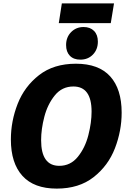

<svg xmlns="http://www.w3.org/2000/svg" viewBox="-20 -1096 753 1130"><path d="M44 -275Q44 -383 84 -485Q124 -587 210 -654Q296 -721 427 -721Q561 -721 628.5 -646.5Q696 -572 696 -433Q696 -326 656.5 -223.5Q617 -121 531 -53.5Q445 14 314 14Q180 14 112 -61Q44 -136 44 -275ZM519 -439Q519 -587 412 -587Q345 -587 302.5 -534.5Q260 -482 241 -409Q222 -336 222 -271Q222 -120 329 -120Q395 -120 438 -173Q481 -226 500 -300.5Q519 -375 519 -439ZM369 -831Q369 -877 398.5 -907Q428 -937 472 -937Q511 -937 533.5 -914Q556 -891 556 -851Q556 -805 527 -775Q498 -745 453 -745Q413 -745 391 -768Q369 -791 369 -831ZM344 -1076H651L632 -960H326Z"/></svg>

Font: Bitter Pro ExtraBold
Style: Italic
Weight: 800
Italic angle: -9°
Designer: Sol Matas, and Bitter project Authors
Foundry: Sol Matas
Version: Version 1.010